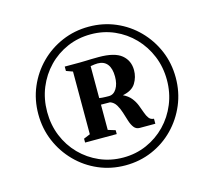

<svg xmlns="http://www.w3.org/2000/svg" viewBox="-118 -1062 1277 1146"><g transform="rotate(-15 521.0 -489.0)"><path d="M96.5 -489.5Q96.5 -579 129.5 -656.5Q162.5 -734 220.8 -792.5Q279 -851 356.2 -884Q433.5 -917 521.5 -917Q610 -917 687 -884Q764 -851 822 -792Q880 -733 912.8 -655.8Q945.5 -578.5 945.5 -489.5Q945.5 -400.5 912.8 -322.8Q880 -245 822 -185.8Q764 -126.5 687 -93.5Q610 -60.5 521.5 -60.5Q433.5 -60.5 356.5 -93.5Q279.5 -126.5 221 -185.8Q162.5 -245 129.5 -322.8Q96.5 -400.5 96.5 -489.5ZM151 -489Q151 -409 179.2 -340Q207.5 -271 258.2 -219.2Q309 -167.5 376.2 -138.2Q443.5 -109 521.5 -109Q598.5 -109 665.8 -138.5Q733 -168 783.5 -220Q834 -272 862.5 -341.2Q891 -410.5 891 -489.5Q891 -568.5 862.8 -637.5Q834.5 -706.5 784 -758.8Q733.5 -811 666.5 -840.5Q599.5 -870 521.5 -870Q443.5 -870 376 -840.8Q308.5 -811.5 258 -759.2Q207.5 -707 179.2 -638Q151 -569 151 -489ZM362.5 -295V-682.5L322.5 -697V-724H415Q436 -724 452.2 -724.8Q468.5 -725.5 486.8 -726Q505 -726.5 532.5 -726.5Q631 -726.5 673.8 -691Q716.5 -655.5 716.5 -596.5Q716.5 -553.5 694 -516.8Q671.5 -480 613.5 -469Q645 -454 662.8 -431.5Q680.5 -409 690.2 -384Q700 -359 707.5 -337Q715 -315 725.8 -300.8Q736.5 -286.5 756.5 -285.5V-254.5H660Q638 -254.5 625 -271.5Q612 -288.5 603.8 -314.8Q595.5 -341 587 -368.5Q578.5 -396 565 -418Q551.5 -440 528.5 -448L472.5 -448.5V-292.5L518 -278.5V-254.5H322.5V-278.5ZM472.5 -489Q480.5 -487.5 490.8 -486.8Q501 -486 511.8 -485.8Q522.5 -485.5 531.5 -485.5Q561 -485.5 579 -514.5Q597 -543.5 597 -588.5Q597 -639 576.5 -665.2Q556 -691.5 516.5 -691.5Q508 -691.5 496.5 -690.2Q485 -689 472.5 -686.5Z"/></g></svg>

Font: Merriweather 120pt Black
Style: Regular
Weight: 900
Designer: Eben Sorkin
Foundry: Eben Sorkin
Version: Version 2.100